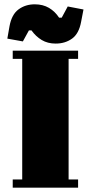

<svg xmlns="http://www.w3.org/2000/svg" viewBox="-20 -870 421 890"><path d="M342 -597H298V-38H342V0H39V-38H83V-597H39V-635H342ZM367 -826 356 -769Q346 -714 314 -691Q282 -668 238 -668Q201 -668 173.5 -684.5Q146 -701 126 -729H114L86 -678L14 -691L24 -748Q34 -803 66 -826.5Q98 -850 141 -850Q179 -850 207 -833.5Q235 -817 254 -788H266L294 -840Z"/></svg>

Font: Unlock
Style: Regular
Weight: 400
Designer: Eduardo Rodriguez Tunni
Foundry: Eduardo Rodriguez Tunni
Version: Version 1.003; ttfautohint (v1.8.4.7-5d5b);gftools[0.9.23]